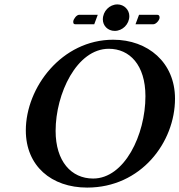

<svg xmlns="http://www.w3.org/2000/svg" viewBox="-20 -838 813 870"><path d="M446 -750C446 -722 468 -698 500 -698C535 -698 566 -728 566 -765C566 -793 543 -818 512 -818C476 -818 446 -787 446 -750ZM375 12C619 12 773 -193 773 -391C773 -555 650 -658 493 -658C260 -658 97 -442 97 -247C97 -86 213 12 375 12ZM473 -617C567 -617 639 -544 639 -402C639 -227 544 -29 402 -29C303 -29 232 -107 232 -245C232 -414 328 -617 473 -617ZM407 -728 423 -771H339C327 -771 314 -753 312 -742V-738C312 -732 314 -728 322 -728ZM610 -771 594 -728H674C687 -728 701 -745 703 -756V-760C703 -766 700 -771 692 -771Z"/></svg>

Font: Linux Libertine O
Style: Bold Italic
Weight: 700
Italic angle: -11.5°
Designer: Philipp H. Poll
Foundry: Philipp H. Poll
Version: Version 4.1.0